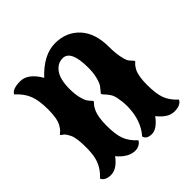

<svg xmlns="http://www.w3.org/2000/svg" viewBox="-174 -789 962 962"><g transform="rotate(-45 307.5 -308.0)"><path d="M81.5 24.9Q62 24.9 49.3 19Q32.7 10.7 28.8 -1.5Q62.5 -32.2 76.7 -68.8Q85.9 -92.8 88.6 -121.8Q91.3 -150.9 90.3 -177.5Q89.4 -204.1 86.9 -220.7Q83.5 -243.7 76.4 -257.1Q69.3 -270.5 64 -277.8Q57.6 -286.1 54 -287.6Q50.3 -289.1 41.5 -297.9Q41.5 -299.8 51.8 -307.6Q62 -315.4 73.2 -335Q90.3 -365.2 90.3 -429.2Q90.3 -493.2 75.7 -531.2Q61 -569.3 22.9 -604Q35.2 -629.4 90.8 -629.4Q145.5 -629.4 188 -556.2Q266.6 -640.6 349.1 -640.6Q428.2 -640.6 477.8 -587.2Q527.3 -533.7 527.3 -436.5Q527.3 -394.5 533.7 -362.5Q540 -330.6 548.3 -319.3Q555.7 -310.1 562.5 -303.2Q569.3 -296.4 569.3 -293.9Q569.3 -291.5 560.5 -283.9Q551.8 -276.4 542 -257.8Q527.3 -228 527.3 -166Q527.3 -104 540.5 -68.6Q553.7 -33.2 588.4 -1.5Q575.2 24.9 530.8 24.9Q486.3 24.9 445.8 -27.3Q406.7 24.9 370.6 24.9Q334 24.9 327.1 -1.5Q364.7 -43.9 376.5 -104Q388.2 -164.1 375.5 -225.6Q371.1 -247.1 360.8 -261.5Q350.6 -275.9 341.6 -284.9Q332.5 -293.9 332.5 -298.8Q332.5 -300.3 340.6 -309.3Q348.6 -318.4 356.4 -329.1Q365.2 -340.8 372.8 -369.6Q380.4 -398.4 380.4 -436.5Q380.4 -560.5 322.8 -560.5Q286.1 -560.5 262.2 -527.3Q238.3 -494.1 238.3 -427.7Q238.3 -389.6 245.1 -362.3Q252 -335 259.8 -324.7Q266.6 -314.9 273.7 -307.9Q280.8 -300.8 280.8 -298.3Q280.8 -296.4 271.7 -287.1Q262.7 -277.8 253.9 -258.8Q239.3 -226.1 239.3 -165Q239.3 -103.5 252.4 -68.4Q265.6 -33.2 300.3 -1.5Q296.9 8.3 283.4 16.6Q270 24.9 253.4 24.9Q205.1 24.9 161.6 -27.3Q122.6 24.9 81.5 24.9Z"/></g></svg>

Font: Sancreek
Style: Regular
Weight: 400
Designer: Vernon Adams
Foundry: Vernon Adams
Version: Version 1.100; ttfautohint (v1.8.4.7-5d5b)